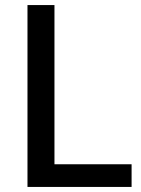

<svg xmlns="http://www.w3.org/2000/svg" viewBox="-20 -738 555 758"><path d="M499.5 -89.5V0H88.5V-718H195V-89.5Z"/></svg>

Font: TypoPRO Lato
Style: Regular
Weight: 500
Designer: Lukasz Dziedzic with Adam Twardoch and Botio Nikoltchev
Foundry: tyPoland Lukasz Dziedzic
Version: Version 2.010; 2014-09-01; http://www.latofonts.com/